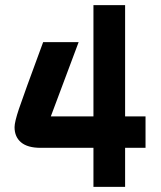

<svg xmlns="http://www.w3.org/2000/svg" viewBox="-20 -732 630 752"><path d="M550 -153H470V0H346V-153H139Q88 -153 62.5 -174.5Q37 -196 37 -234Q37 -254 54 -305Q71 -356 149 -567H288L179 -276H346V-712H470V-276H550Z"/></svg>

Font: Viga
Style: Regular
Weight: 400
Designer: Oscar Yáñez
Foundry: Fontstage
Version: Version 1.001